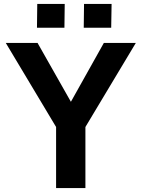

<svg xmlns="http://www.w3.org/2000/svg" viewBox="-20 -959 722 979"><path d="M415.5 -311.5V0H266V-311.5L9.5 -740H171.5L341.5 -440L509.5 -740H672.5ZM408.5 -939H549L547 -817.5H407ZM170 -939H310L308.5 -817.5H168.5Z"/></svg>

Font: 1883 Sans
Style: Bold
Weight: 700
Designer: 1883 Sans project is a fork of Public Sans.
Version: Version 1.009